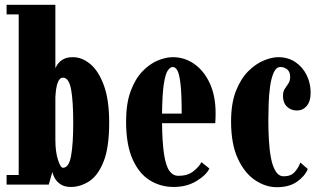

<svg xmlns="http://www.w3.org/2000/svg" viewBox="-20 -770 1334 801"><path d="M275.5 10Q249 10 232.5 -1.2Q216 -12.5 208 -27.5Q200 -42.5 198.5 -53L183.5 0H7.5V-40H58V-710H7.5V-750H211V-485.5Q212.5 -489.5 219.5 -500.8Q226.5 -512 242.2 -521.8Q258 -531.5 284.5 -531.5Q322 -531.5 356.5 -503Q391 -474.5 413.2 -414.2Q435.5 -354 435.5 -259Q435.5 -154 412 -95.5Q388.5 -37 351.8 -13.5Q315 10 275.5 10ZM242.5 -70Q267.5 -70 276.5 -119.8Q285.5 -169.5 285.5 -257.5Q285.5 -349 276.5 -397.5Q267.5 -446 242.5 -446Q215 -446 211 -364V-187.5Q211 -137 221.8 -103.5Q232.5 -70 242.5 -70Z M704.5 10Q650 10 605 -17.8Q560 -45.5 533 -106Q506 -166.5 506 -263.5Q506 -337.5 524.8 -388.8Q543.5 -440 573.5 -471.5Q603.5 -503 637.2 -517.2Q671 -531.5 701 -531.5Q749.5 -531.5 790 -503.5Q830.5 -475.5 855 -423Q879.5 -370.5 879.5 -296.5Q879.5 -277 878 -256H656Q657 -174 664.5 -125.8Q672 -77.5 686.8 -57Q701.5 -36.5 724.5 -36.5Q763 -36.5 786.5 -55.2Q810 -74 820.5 -93.5L853.5 -67Q840.5 -39.5 799.8 -14.8Q759 10 704.5 10ZM701 -490.5Q690 -490.5 680 -476Q670 -461.5 663.5 -419.8Q657 -378 656 -296H738Q738 -377 733.2 -418.8Q728.5 -460.5 720.2 -475.5Q712 -490.5 701 -490.5Z M1135 11Q1088 11 1044 -18.5Q1000 -48 972 -108.8Q944 -169.5 944 -263.5Q944 -339.5 964.5 -391Q985 -442.5 1016 -473.2Q1047 -504 1080.8 -517.8Q1114.5 -531.5 1140.5 -531.5Q1182 -531.5 1212.5 -510.8Q1243 -490 1259.5 -456.2Q1276 -422.5 1276 -383.5Q1276 -347.5 1259.8 -328.2Q1243.5 -309 1219 -309Q1193.5 -309 1177 -325.2Q1160.5 -341.5 1160.5 -370Q1160.5 -388 1168 -399.2Q1175.5 -410.5 1183 -421.5Q1190.5 -432.5 1190.5 -449Q1190.5 -471 1177.8 -480.8Q1165 -490.5 1150.5 -490.5Q1132.5 -490.5 1122.2 -468Q1112 -445.5 1107 -410.8Q1102 -376 1100.8 -337.5Q1099.5 -299 1099.5 -267.5Q1099.5 -227 1101.8 -186Q1104 -145 1110.5 -110.8Q1117 -76.5 1130 -55.5Q1143 -34.5 1164 -34.5Q1194 -34.5 1210 -53Q1226 -71.5 1233 -92L1264 -65Q1252 -35 1219.2 -12Q1186.5 11 1135 11Z"/></svg>

Font: Imbue 10pt Black
Style: Regular
Weight: 900
Designer: Tyler Finck
Foundry: Etcetera Type Company
Version: Version 1.102; ttfautohint (v1.8.3)